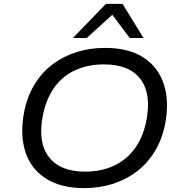

<svg xmlns="http://www.w3.org/2000/svg" viewBox="-20 -961 942 990"><path d="M414 9Q294 9 216.5 -40.5Q139 -90 110.5 -179Q82 -268 105 -387Q122 -468 160.5 -529.5Q199 -591 254 -631.5Q309 -672 376.5 -693Q444 -714 521 -714Q644 -714 720 -664.5Q796 -615 825 -526Q854 -437 831 -319Q814 -237 775 -175.5Q736 -114 681 -73.5Q626 -33 558.5 -12Q491 9 414 9ZM419 -76Q499 -76 563 -104.5Q627 -133 671.5 -190.5Q716 -248 734 -335Q762 -477 704.5 -553Q647 -629 516 -629Q437 -629 372.5 -601Q308 -573 264.5 -516Q221 -459 202 -371Q173 -230 231 -153Q289 -76 419 -76ZM356 -765 526 -941H612L720 -765H649L559 -885L427 -765Z"/></svg>

Font: Nunito Sans 7pt SemiExpanded
Style: Italic
Weight: 400
Width: 6
Italic angle: -9°
Designer: Vernon Adams
Foundry: Vernon Adams
Version: Version 3.101;gftools[0.9.27]